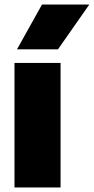

<svg xmlns="http://www.w3.org/2000/svg" viewBox="-20 -828 414 848"><path d="M44 0V-550H247.5V0ZM55 -610 165.5 -808H374.5L236 -610Z"/></svg>

Font: Encode Sans Semi Condensed Black
Style: Regular
Weight: 900
Width: 4
Designer: Multiple Designers
Foundry: Impallari Type
Version: Version 3.000; ttfautohint (v1.8.3) -l 8 -r 50 -G 200 -x 14 